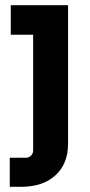

<svg xmlns="http://www.w3.org/2000/svg" viewBox="-20 -510 341 730"><path d="M17.1 200.2V89.8H78.1Q89.8 89.8 97.9 81.8Q106 73.7 106 62V-377.9H21V-490.2H238.8V36.1Q238.8 112.8 190.9 156.5Q143.1 200.2 61 200.2Z"/></svg>

Font: SUSE
Style: Bold
Weight: 700
Designer: Rene Bieder
Foundry: SUSE
Version: Version 1.000